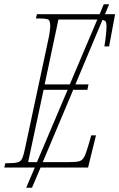

<svg xmlns="http://www.w3.org/2000/svg" viewBox="-42 -780 556 894"><path d="M-22 0 -17 -20H-7Q25 -20 40 -24Q55 -28 62 -44Q69 -60 76 -96L182 -591Q187 -613 189.5 -631Q192 -649 192 -656Q192 -683 183.5 -688.5Q175 -694 137 -694H125L130 -714H422L441 -760H466L447 -714H494L466 -564H444Q446 -575 448.5 -593Q451 -611 452.5 -628.5Q454 -646 454 -656Q454 -671 451 -678Q448 -685 435 -687L309 -387H370L365 -362H299L157 -25H273Q308 -25 324.5 -28.5Q341 -32 350 -49Q359 -66 370 -105L383 -150H405L368 0H147L107 94H80L120 0ZM166 -387H283L411 -689Q406 -689 397 -689H230ZM89 -25H130L273 -362H161Z"/></svg>

Font: Noto Serif ExtraCondensed Thin
Style: Italic
Weight: 100
Width: 2
Italic angle: -12°
Designer: Monotype Design Team
Foundry: Monotype Imaging Inc.
Version: Version 2.013